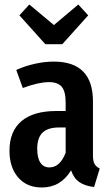

<svg xmlns="http://www.w3.org/2000/svg" viewBox="-20 -816 491 851"><path d="M422 -69 397 13Q356 8 331.5 -9Q307 -26 295 -61Q249 15 165 15Q99 15 60.5 -29.5Q22 -74 22 -148Q22 -234 75 -279Q128 -324 230 -324H271V-361Q271 -411 253.5 -431.5Q236 -452 197 -452Q151 -452 81 -426L52 -506Q92 -524 135.5 -533.5Q179 -543 218 -543Q392 -543 392 -367V-128Q392 -102 399 -89.5Q406 -77 422 -69ZM271 -139V-251H242Q192 -251 168.5 -228Q145 -205 145 -157Q145 -116 159 -95Q173 -74 199 -74Q246 -74 271 -139ZM371 -748 256 -620H181L66 -748L110 -796L219 -705L327 -796Z"/></svg>

Font: Fira Sans Compressed Medium
Style: Regular
Weight: 500
Width: 1
Designer: bBox Type GmbH & Carrois Corporate GbR & Edenspiekermann AG
Foundry: bBox Type GmbH & Carrois Corporate GbR & Edenspiekermann AG
Version: Version 4.301